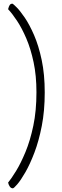

<svg xmlns="http://www.w3.org/2000/svg" viewBox="-20 -825 335 1043"><path d="M50 198Q40 198 33.5 189Q27 180 24 167Q42 145 67.5 103.5Q93 62 118.5 0.5Q144 -61 161 -142Q178 -223 178 -324Q178 -414 162.5 -487Q147 -560 123 -616Q99 -672 72.5 -712Q46 -752 24 -775Q28 -791 33 -798Q38 -805 48 -805Q50 -805 69 -786.5Q88 -768 114 -730Q140 -692 165 -634.5Q190 -577 206.5 -499Q223 -421 223 -323Q223 -223 207 -141Q191 -59 167 4Q143 67 118 110.5Q93 154 74 176Q55 198 50 198Z"/></svg>

Font: Yanone Kaffeesatz Light
Style: Regular
Weight: 300
Designer: Yanone (Cyrillic: Daniel Pouzeot, Huerta Tipografica, and Cyreal)
Foundry: Yanone
Version: Version 2.003